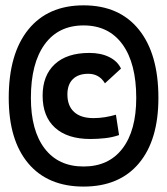

<svg xmlns="http://www.w3.org/2000/svg" viewBox="-20 -706 626 719"><path d="M293 -7.3Q159.2 -7.3 85.9 -94.2Q12.7 -181.2 12.7 -339.4Q12.7 -504.4 85.9 -595.2Q159.2 -686 293 -686Q426.8 -686 500 -595.2Q573.2 -504.4 573.2 -339.4Q573.2 -181.2 500 -94.2Q426.8 -7.3 293 -7.3ZM318.4 -185.5Q232.9 -185.5 186.3 -227.5Q139.6 -269.5 139.6 -347.7Q139.6 -423.3 185.1 -465.6Q230.5 -507.8 314.5 -507.8Q357.9 -507.8 388.9 -492.4Q419.9 -477.1 433.1 -449.2L373 -394Q351.6 -429.7 310.5 -429.7Q273.4 -429.7 252.9 -409.7Q232.4 -389.6 232.4 -352.5Q232.4 -309.6 257.6 -286.6Q282.7 -263.7 330.1 -263.7Q351.6 -263.7 372.8 -267.1Q394 -270.5 414.1 -276.4L425.8 -200.2Q400.4 -191.4 372.8 -188.5Q345.2 -185.5 318.4 -185.5ZM293 -82.5Q387.2 -82.5 438.7 -149.9Q490.2 -217.3 490.2 -339.4Q490.2 -468.8 438.7 -539.8Q387.2 -610.8 293 -610.8Q198.7 -610.8 147.2 -539.8Q95.7 -468.8 95.7 -339.4Q95.7 -217.3 147.2 -149.9Q198.7 -82.5 293 -82.5Z"/></svg>

Font: Cascadia Code
Style: Regular
Weight: 400
Monospace: yes
Designer: Aaron Bell
Foundry: Saja Typeworks
Version: Version 2106.017